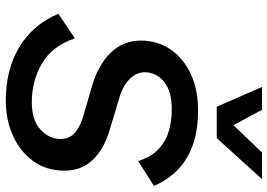

<svg xmlns="http://www.w3.org/2000/svg" viewBox="-154 -784 946 679"><g transform="rotate(90 319.5 -444.0)"><path d="M335 9Q226 9 146.5 -38.5Q67 -86 28 -177L115 -235Q143 -154 204.5 -118.5Q266 -83 340 -83Q405 -83 438 -114Q471 -145 471 -184Q471 -216 449.5 -235Q428 -254 387 -266L283 -296Q209 -318 166 -362Q123 -406 123 -469Q123 -527 154 -573Q185 -619 240.5 -645Q296 -671 371 -671Q569 -671 637 -515L549 -459Q534 -507 505.5 -532.5Q477 -558 441 -568Q405 -578 367 -578Q301 -578 268 -550Q235 -522 235 -483Q235 -453 259 -429Q283 -405 324 -393L437 -359Q583 -315 583 -199Q583 -135 549.5 -88.5Q516 -42 460 -16.5Q404 9 335 9ZM357 -737 287 -897H368L422 -796L519 -897H613L468 -737Z"/></g></svg>

Font: Work Sans Medium
Style: Italic
Weight: 500
Italic angle: -13°
Designer: Wei Huang
Foundry: Wei Huang
Version: Version 2.012; ttfautohint (v1.8.3)